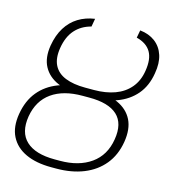

<svg xmlns="http://www.w3.org/2000/svg" viewBox="-114 -851 844 952"><g transform="rotate(15 308.5 -375.0)"><path d="M303.2 -413.6H335.9Q414.1 -413.6 467 -389.6Q520 -365.7 543 -319.6Q565.9 -273.4 554.7 -205.1Q543 -135.3 503.7 -87.4Q464.4 -39.6 402.8 -14.9Q341.3 9.8 262.2 9.8H236.8Q159.2 9.8 105.5 -15.1Q51.8 -40 27.6 -87.9Q3.4 -135.7 15.1 -205.1Q26.9 -274.9 64.7 -321Q102.5 -367.2 163.1 -390.4Q223.6 -413.6 303.2 -413.6ZM329.1 -372.6H296.9Q197.8 -373 137.7 -330.3Q77.6 -287.6 63.5 -204.6Q49.8 -119.6 96.9 -75.9Q144 -32.2 243.2 -32.2H270Q367.2 -32.2 429.4 -76.4Q491.7 -120.6 505.4 -205.1Q519.5 -289.1 474.4 -331.1Q429.2 -373 329.1 -372.6ZM342.8 -415Q402.8 -415 449.7 -432.1Q496.6 -449.2 526.6 -484.6Q556.6 -520 564.9 -572.8Q575.2 -635.3 554 -671.4Q532.7 -707.5 480.5 -720.7L487.8 -759.8Q533.7 -754.9 565.4 -731Q597.2 -707 610.1 -667Q623 -627 613.3 -572.8Q602.5 -505.9 564.9 -461.9Q527.3 -418 468.8 -396.5Q410.2 -375 335.9 -374.5H291Q217.8 -375 166.3 -397.2Q114.7 -419.4 91.1 -463.4Q67.4 -507.3 78.1 -572.8Q87.4 -627.4 111.6 -666.3Q135.7 -705.1 172.6 -727.8Q209.5 -750.5 256.8 -757.3L249.5 -715.8Q199.7 -703.1 168.2 -668Q136.7 -632.8 127 -572.8Q118.2 -518.6 136 -483.4Q153.8 -448.2 195.3 -431.6Q236.8 -415 297.4 -415Z"/></g></svg>

Font: Inter 18pt ExtraLight
Style: Italic
Weight: 250
Italic angle: -9.3988°
Designer: Rasmus Andersson
Foundry: rsms
Version: Version 4.001;git-66647c0bb